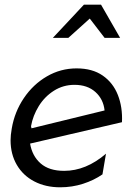

<svg xmlns="http://www.w3.org/2000/svg" viewBox="-20 -786 573 817"><path d="M253 -59Q189 -59 153 -90.5Q117 -122 108 -175L499 -266Q502 -330 481.5 -382Q461 -434 417 -464.5Q373 -495 306 -495Q238 -495 179.5 -461Q121 -427 81.5 -368.5Q42 -310 30 -239Q25 -211 25 -189Q25 -130 51.5 -84.5Q78 -39 126 -14Q174 11 236 11Q287 11 333.5 -4Q380 -19 416 -44L431 -132Q346 -59 253 -59ZM297 -425Q352 -425 386 -394.5Q420 -364 425 -316L114 -240L112 -249Q120 -294 145 -334.5Q170 -375 209.5 -400Q249 -425 297 -425ZM410 -766H337L205 -625H271L362 -707L425 -625H491Z"/></svg>

Font: Geom Light
Style: Italic
Weight: 300
Italic angle: -10°
Version: Version 1.102